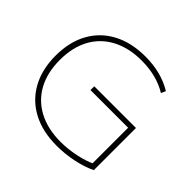

<svg xmlns="http://www.w3.org/2000/svg" viewBox="-178 -937 1143 1143"><g transform="rotate(45 393.5 -365.0)"><path d="M437 10Q318 10 232 -35.5Q146 -81 99.5 -165.5Q53 -250 53 -365Q53 -481 99.5 -565Q146 -649 232 -694.5Q318 -740 436 -740Q502 -740 560 -725Q618 -710 667 -680L654 -651Q609 -679 554 -693Q499 -707 436 -707Q329 -707 250.5 -665.5Q172 -624 130.5 -547.5Q89 -471 89 -365Q89 -259 130.5 -182.5Q172 -106 250.5 -64.5Q329 -23 437 -23Q499 -23 563 -36.5Q627 -50 674 -73L662 -52V-367H345V-399H696V-44Q645 -19 575.5 -4.5Q506 10 437 10Z"/></g></svg>

Font: M PLUS 2 ExtraLight
Style: Regular
Weight: 250
Designer: Coji Morishita
Foundry: UNDERFOREST DESIGN
Version: Version 1.001